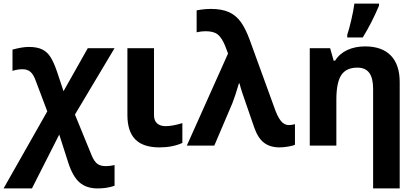

<svg xmlns="http://www.w3.org/2000/svg" viewBox="-44 -816 2335 1076"><path d="M221 -192 156 -364Q144 -398 127 -413Q110 -428 82 -428Q55 -428 26 -419V-538Q81 -553 117 -553Q164 -553 192.5 -539Q221 -525 239.5 -495.5Q258 -466 276 -413L312 -305L448 -546H598L376 -174L471 58Q485 90 502 102.5Q519 115 549 115Q573 115 598 109V225Q556 240 503 240Q441 240 402.5 207Q364 174 339 97L288 -62L135 240H-24Z M670 -171V-546H819V-171Q819 -140 836.5 -124.5Q854 -109 884 -109Q922 -109 978 -126V-15Q923 10 850 10Q758 10 714 -35Q670 -80 670 -171Z M1381 -101 1315 -292Q1303 -329 1298 -349H1295Q1272 -271 1258 -237L1157 0H1003L1234 -516L1217 -561Q1198 -606 1175.5 -623.5Q1153 -641 1108 -641Q1083 -641 1058 -635V-758Q1100 -766 1139 -766Q1200 -766 1240 -747.5Q1280 -729 1306.5 -691.5Q1333 -654 1356 -591L1493 -214Q1511 -162 1530 -138.5Q1549 -115 1575 -115Q1589 -115 1609 -120V-5Q1598 1 1570.5 5.5Q1543 10 1523 10Q1469 10 1435 -16.5Q1401 -43 1381 -101Z M1902 -621Q1912 -650 1924.5 -703.5Q1937 -757 1942 -796H2080V-784Q2040 -689 1989 -606H1902ZM2047 -319Q2047 -378 2025.5 -407.5Q2004 -437 1959 -437Q1896 -437 1868.5 -395Q1841 -353 1841 -257V0H1692V-546H1806L1826 -476H1834Q1858 -515 1902 -535.5Q1946 -556 2002 -556Q2097 -556 2146.5 -504.5Q2196 -453 2196 -356V240H2047Z"/></svg>

Font: OpenSansMMV
Style: Bold
Weight: 700
Foundry: Ascender Corporation
Version: Version 4.001